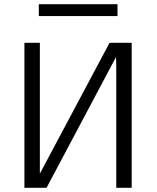

<svg xmlns="http://www.w3.org/2000/svg" viewBox="-20 -900 750 920"><path d="M166 -823V-880H543V-823ZM97 0V-695H171V-110V-68Q283 -277 505 -695H611V0H537V-584Q537 -592 536.5 -606Q536 -620 536 -627L203 0Z"/></svg>

Font: Coval
Style: ExtraLight
Weight: 250
Foundry: Context Ltd
Version: Version 001.000